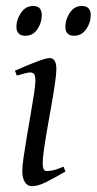

<svg xmlns="http://www.w3.org/2000/svg" viewBox="-20 -619 331 657"><path d="M204.1 -32.2Q162.1 -7.8 135.7 5.1Q109.4 18.1 89.4 18.1Q74.2 18.1 65.2 4.2Q56.2 -9.8 56.2 -33.7Q56.2 -49.8 60.8 -81.5Q65.4 -113.3 72 -152.3Q78.6 -191.4 85.2 -229.7Q91.8 -268.1 96.4 -298.1Q101.1 -328.1 101.1 -341.3Q101.1 -361.8 95.9 -366.5Q90.8 -371.1 82.5 -371.1Q77.1 -371.1 63 -367.4Q48.8 -363.8 37.6 -360.4L31.2 -377Q68.8 -394 103.5 -407.2Q138.2 -420.4 149.9 -420.4Q172.9 -420.4 172.9 -382.3Q172.9 -366.7 168.2 -334.2Q163.6 -301.8 156.5 -261.7Q149.4 -221.7 142.3 -181.4Q135.3 -141.1 130.6 -108.6Q126 -76.2 126 -60.5Q126 -33.7 139.6 -33.7Q153.3 -33.7 166.3 -37.4Q179.2 -41 197.3 -48.8ZM290.5 -566.9Q290.5 -541.5 274.9 -519Q259.3 -496.6 233.4 -496.6Q203.6 -496.6 203.6 -527.8Q203.6 -552.2 219 -575.4Q234.4 -598.6 259.8 -598.6Q290.5 -598.6 290.5 -566.9ZM123 -566.9Q123 -541.5 107.9 -519Q92.8 -496.6 66.9 -496.6Q36.1 -496.6 36.1 -527.8Q36.1 -552.2 52 -575.4Q67.9 -598.6 93.3 -598.6Q123 -598.6 123 -566.9Z"/></svg>

Font: Dai Banna SIL Light
Style: Italic
Weight: 300
Italic angle: -11°
Designer: Victor Gaultney
Foundry: SIL International
Version: Version 4.000